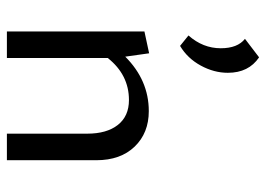

<svg xmlns="http://www.w3.org/2000/svg" viewBox="-130 -660 790 571"><g transform="rotate(90 265.5 -375.0)"><path d="M117 -515 86 -540Q124 -583 124 -636Q124 -686 96 -708L151 -750Q197 -719 197 -657Q197 -616 175.5 -576.5Q154 -537 117 -515ZM311 -422Q376 -422 416.5 -380Q457 -338 457 -266V0H378V-239Q378 -297 352 -330Q326 -363 278 -363Q203 -363 153 -300V0H74V-409L139 -423L149 -352Q219 -422 311 -422Z"/></g></svg>

Font: EauTestInfant Medium
Style: Regular
Weight: 500
Designer: Christian Thalmann (Catharsis Fonts)
Version: Version 0.001;PS 000.001;hotconv 1.0.88;makeotf.lib2.5.64775